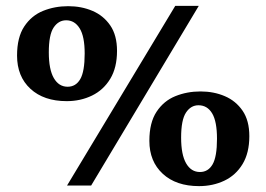

<svg xmlns="http://www.w3.org/2000/svg" viewBox="-20 -617 906 653"><path d="M208 14 576 -597H656L290 14ZM207 -273Q129 -273 83.5 -315Q38 -357 38 -428Q38 -490 62.5 -527Q87 -564 126.5 -580Q166 -596 212 -596Q257 -596 294.5 -580Q332 -564 355 -530.5Q378 -497 378 -444Q378 -387 355 -349Q332 -311 293 -292Q254 -273 207 -273ZM210 -322Q238 -322 253 -348Q268 -374 268 -435Q268 -493 251 -520.5Q234 -548 205 -548Q179 -548 162.5 -523.5Q146 -499 146 -439Q146 -381 163 -351.5Q180 -322 210 -322ZM657 16Q579 16 533.5 -26Q488 -68 488 -138Q488 -200 512.5 -237Q537 -274 576.5 -290Q616 -306 662 -306Q707 -306 744.5 -290Q782 -274 805 -240.5Q828 -207 828 -154Q828 -97 805 -59Q782 -21 743 -2.5Q704 16 657 16ZM660 -32Q688 -32 703 -58Q718 -84 718 -145Q718 -204 701.5 -231.5Q685 -259 655 -259Q629 -259 612.5 -234Q596 -209 596 -149Q596 -91 613 -61.5Q630 -32 660 -32Z"/></svg>

Font: Literata 36pt SemiBold
Style: Regular
Weight: 600
Designer: Latin by Veronika Burian and Jose Scaglione. Greek by Irene Vlachou. Cyrillic by Vera Evstafieva.
Foundry: TypeTogether
Version: Version 3.002